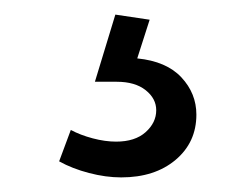

<svg xmlns="http://www.w3.org/2000/svg" viewBox="-20 -27 314 263"><path d="M185 0 168 53Q208 57 228.5 79Q249 101 249 130Q249 168 220.5 192Q192 216 146 216Q125 216 102 210Q79 204 61 194L77 151Q90 158 107 162.5Q124 167 139 167Q165 167 179.5 154Q194 141 194 124Q194 108 179.5 96.5Q165 85 140 85H110L138 -7Z"/></svg>

Font: Gontserrat Light
Style: Regular
Weight: 300
Designer: Julieta Ulanovsky
Foundry: Julieta Ulanovsky
Version: Version 6.001